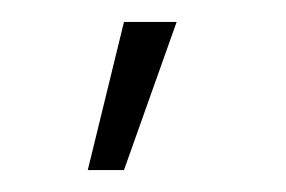

<svg xmlns="http://www.w3.org/2000/svg" viewBox="-20 -740 261 175"><path d="M93 -720 60 -585H93L141 -720Z"/></svg>

Font: Hauora ExtraLight
Style: Regular
Weight: 200
Designer: Mikhail Sharanda
Foundry: WCYS & Co.
Version: Version 1.010